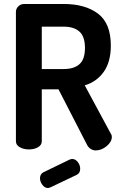

<svg xmlns="http://www.w3.org/2000/svg" viewBox="-20 -751 610 965"><path d="M221 194Q205 194 193 178Q181 162 181 145Q181 124 198 115L330 51Q338 48 343 48Q359 48 371 63.5Q383 79 383 97Q383 120 365 128L235 190Q225 194 221 194ZM102 -731H300Q408 -731 472.5 -682.5Q537 -634 537 -522Q537 -440 501.5 -390Q466 -340 406 -322L537 -79Q542 -73 542 -63Q542 -38 516 -16.5Q490 5 461 5Q447 5 435 -3Q423 -11 416 -26L274 -302H190V-41Q190 -22 171 -11Q152 0 125 0Q99 0 79.5 -11Q60 -22 60 -41V-691Q60 -707 72 -719Q84 -731 102 -731ZM190 -404H300Q352 -404 379.5 -428.5Q407 -453 407 -510Q407 -567 379.5 -592Q352 -617 300 -617H190Z"/></svg>

Font: Dosis
Style: Regular
Weight: 400
Designer: Edgar Tolentino, Pablo Impallari, Igino Marini
Foundry: Edgar Tolentino, Pablo Impallari, Igino Marini
Version: Version 1.007;Glyphs 3.1.1 (3134)